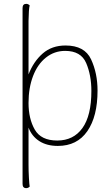

<svg xmlns="http://www.w3.org/2000/svg" viewBox="-20 -748 579 996"><path d="M486 -278Q486 -144 433 -67.5Q380 9 280 9Q223 9 184 -16Q145 -41 128 -86V106Q128 139 130 174.5Q132 210 134 220Q126 228 116 228Q97 228 97 206V-706Q97 -728 116 -728Q126 -728 134 -720Q129 -702 128 -640V-362Q154 -429 201.5 -470.5Q249 -512 320 -512Q419 -512 452.5 -440Q486 -368 486 -278ZM454 -276Q454 -358 427 -421Q400 -484 318 -484Q262 -484 218.5 -449.5Q175 -415 151.5 -353.5Q128 -292 128 -214Q128 -132 160.5 -75.5Q193 -19 277 -19Q361 -19 407.5 -83.5Q454 -148 454 -276Z"/></svg>

Font: Arima Madurai Thin
Style: Regular
Weight: 250
Designer: Joana Correia and Natanael Gama
Foundry: NDISCOVER
Version: Version 1.020; ttfautohint (v1.5) -l 7 -r 28 -G 50 -x 13 -D 